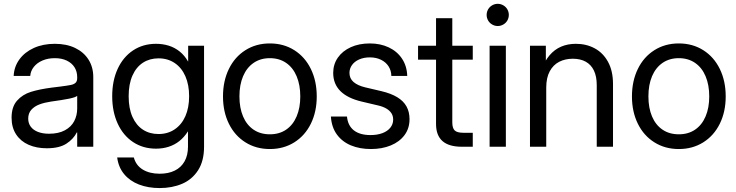

<svg xmlns="http://www.w3.org/2000/svg" viewBox="-20 -749 3759 980"><path d="M39.1 -148.4Q39.1 -203.6 66.9 -235.1Q94.7 -266.6 137.5 -280Q180.2 -293.5 244.1 -301.8Q265.6 -304.7 287.1 -307.1Q325.7 -312 341.8 -315.4Q357.9 -318.8 366 -326.7Q374 -334.5 374 -350.6V-355.5Q374 -383.8 360.4 -405.5Q346.7 -427.2 320.8 -439.7Q294.9 -452.1 259.8 -452.1Q224.6 -452.1 196.8 -440.2Q168.9 -428.2 152.6 -407.5Q136.2 -386.7 134.3 -361.3H49.8Q51.8 -408.2 78.9 -445.6Q106 -482.9 152.8 -504.2Q199.7 -525.4 259.8 -525.4Q319.3 -525.4 363.5 -504.2Q407.7 -482.9 431.9 -444.6Q456.1 -406.2 456.1 -355.5V0H374V-73.2H372.1Q354.5 -38.6 318.4 -15.4Q282.2 7.8 218.8 7.8Q166.5 7.8 126 -10Q85.4 -27.8 62.3 -63Q39.1 -98.1 39.1 -148.4ZM374 -195.3V-259.8Q365.7 -252 331.5 -245.1Q297.4 -238.3 240.2 -230.5Q207 -225.6 181.4 -216.1Q155.8 -206.5 139.9 -188.7Q124 -170.9 124 -143.6Q124 -119.6 137 -102.3Q149.9 -85 173.8 -75.7Q197.8 -66.4 230.5 -66.4Q278.8 -66.4 311.3 -84Q343.8 -101.6 358.9 -130.9Q374 -160.2 374 -195.3Z M578.1 54.7H663.1Q673.8 95.2 708.7 116.5Q743.7 137.7 794.9 137.7Q839.8 137.7 872.3 121.6Q904.8 105.5 922.1 74.5Q939.5 43.5 939.5 0V-78.1H939Q919.9 -48.3 895.3 -28.8Q870.6 -9.3 840.6 0.2Q810.5 9.8 776.4 9.8Q710 9.8 659.2 -23.9Q608.4 -57.6 580.6 -118.4Q552.7 -179.2 552.7 -257.8Q552.7 -336.9 580.6 -397.5Q608.4 -458 659.2 -491.7Q710 -525.4 776.4 -525.4Q810.5 -525.4 841.3 -515.9Q872.1 -506.3 897.2 -486.1Q922.4 -465.8 939.9 -435.1H940.4V-515.6H1021.5V0Q1021.5 72.8 991 120.1Q960.4 167.5 909.4 189.2Q858.4 210.9 794.9 210.9Q736.3 210.9 689.5 192.9Q642.6 174.8 613.5 139.6Q584.5 104.5 578.1 54.7ZM945.3 -257.8Q945.3 -315.9 926.3 -359.6Q907.2 -403.3 871.8 -427.2Q836.4 -451.2 789.1 -451.2Q744.1 -451.2 709.7 -429Q675.3 -406.7 656 -363.3Q636.7 -319.8 636.7 -257.8Q636.7 -195.8 656 -152.6Q675.3 -109.4 709.5 -87.2Q743.7 -64.9 789.1 -64.9Q836.4 -64.9 871.8 -88.9Q907.2 -112.8 926.3 -156.2Q945.3 -199.7 945.3 -257.8Z M1118.2 -256.8Q1118.2 -335.4 1148.2 -397Q1178.2 -458.5 1232.7 -492.9Q1287.1 -527.3 1357.4 -527.3Q1427.7 -527.3 1482.2 -492.9Q1536.6 -458.5 1566.7 -397Q1596.7 -335.4 1596.7 -256.8Q1596.7 -178.7 1566.7 -117.7Q1536.6 -56.6 1482.2 -22.5Q1427.7 11.7 1357.4 11.7Q1287.1 11.7 1232.7 -22.5Q1178.2 -56.6 1148.2 -117.7Q1118.2 -178.7 1118.2 -256.8ZM1512.7 -256.8Q1512.7 -315.4 1494.1 -359.6Q1475.6 -403.8 1440.4 -428Q1405.3 -452.1 1357.4 -452.1Q1309.6 -452.1 1274.4 -428Q1239.3 -403.8 1220.7 -359.9Q1202.1 -315.9 1202.1 -256.8Q1202.1 -198.2 1220.7 -154.5Q1239.3 -110.8 1274.2 -87.2Q1309.1 -63.5 1357.4 -63.5Q1405.8 -63.5 1440.7 -87.4Q1475.6 -111.3 1494.1 -155Q1512.7 -198.7 1512.7 -256.8Z M1668.9 -154.3H1751Q1755.4 -107.9 1786.1 -83.7Q1816.9 -59.6 1871.1 -59.6Q1906.2 -59.6 1932.4 -69.6Q1958.5 -79.6 1972.7 -97.7Q1986.8 -115.7 1986.8 -138.7Q1986.8 -157.7 1977.3 -171.9Q1967.8 -186 1950.4 -195.8Q1933.1 -205.6 1909.2 -210.9L1826.2 -230.5Q1753.9 -247.6 1717.3 -284.2Q1680.7 -320.8 1680.7 -377Q1680.7 -420.4 1704.3 -454.6Q1728 -488.8 1770.5 -508.1Q1813 -527.3 1867.7 -527.3Q1921.4 -527.3 1964.4 -507.1Q2007.3 -486.8 2032.2 -449.2Q2057.1 -411.6 2058.6 -361.3H1977.5Q1977.1 -388.7 1963.4 -410.2Q1949.7 -431.6 1925 -443.8Q1900.4 -456.1 1867.7 -456.1Q1836.9 -456.1 1813.2 -445.6Q1789.6 -435.1 1776.6 -417Q1763.7 -398.9 1763.7 -377Q1763.7 -348.6 1784.4 -330.6Q1805.2 -312.5 1843.8 -303.2L1926.8 -283.7Q1976.1 -272 2007.8 -252.7Q2039.6 -233.4 2054.9 -205.6Q2070.3 -177.7 2070.3 -140.6Q2070.3 -93.8 2044.7 -59.3Q2019 -24.9 1974.4 -6.6Q1929.7 11.7 1873 11.7Q1816.4 11.7 1771.5 -6.8Q1726.6 -25.4 1699.5 -62.5Q1672.4 -99.6 1668.9 -154.3Z M2288.6 -656.2V-125Q2288.6 -94.7 2301 -83Q2313.5 -71.3 2345.2 -71.3H2393.1V0H2337.4Q2271 0 2238.3 -29.1Q2205.6 -58.1 2205.6 -116.2V-656.2ZM2393.1 -444.3H2113.8V-515.6H2393.1Z M2479 -515.6H2562V0H2479ZM2463.9 -672.9Q2463.9 -688 2471.4 -701.2Q2479 -714.4 2492.2 -721.9Q2505.4 -729.5 2520.5 -729.5Q2535.6 -729.5 2548.8 -721.9Q2562 -714.4 2569.6 -701.2Q2577.1 -688 2577.1 -672.9Q2577.1 -657.7 2569.6 -644.5Q2562 -631.3 2548.8 -623.8Q2535.6 -616.2 2520.5 -616.2Q2505.4 -616.2 2492.2 -623.8Q2479 -631.3 2471.4 -644.5Q2463.9 -657.7 2463.9 -672.9Z M2768.1 0H2685.1V-515.6H2766.1V-390.6H2742.7Q2759.3 -436.5 2784.9 -466.6Q2810.5 -496.6 2844.2 -511Q2877.9 -525.4 2919.4 -525.4Q2972.7 -525.4 3015.6 -502.2Q3058.6 -479 3083.7 -432.9Q3108.9 -386.7 3108.9 -320.3V0H3025.9V-314.5Q3025.9 -358.9 3011.5 -388.9Q2997.1 -418.9 2969.7 -434.1Q2942.4 -449.2 2903.8 -449.2Q2864.7 -449.2 2834.2 -433.6Q2803.7 -418 2785.9 -385Q2768.1 -352.1 2768.1 -301.8Z M3205.6 -256.8Q3205.6 -335.4 3235.6 -397Q3265.6 -458.5 3320.1 -492.9Q3374.5 -527.3 3444.8 -527.3Q3515.1 -527.3 3569.6 -492.9Q3624 -458.5 3654.1 -397Q3684.1 -335.4 3684.1 -256.8Q3684.1 -178.7 3654.1 -117.7Q3624 -56.6 3569.6 -22.5Q3515.1 11.7 3444.8 11.7Q3374.5 11.7 3320.1 -22.5Q3265.6 -56.6 3235.6 -117.7Q3205.6 -178.7 3205.6 -256.8ZM3600.1 -256.8Q3600.1 -315.4 3581.5 -359.6Q3563 -403.8 3527.8 -428Q3492.7 -452.1 3444.8 -452.1Q3397 -452.1 3361.8 -428Q3326.7 -403.8 3308.1 -359.9Q3289.6 -315.9 3289.6 -256.8Q3289.6 -198.2 3308.1 -154.5Q3326.7 -110.8 3361.6 -87.2Q3396.5 -63.5 3444.8 -63.5Q3493.2 -63.5 3528.1 -87.4Q3563 -111.3 3581.5 -155Q3600.1 -198.7 3600.1 -256.8Z"/></svg>

Font: Intratopia Thin
Style: Regular
Weight: 100
Designer: Rasmus Andersson
Foundry: rsms
Version: Version 3.000;Glyphs 3.2.3 (3260)